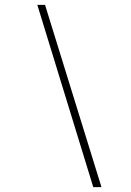

<svg xmlns="http://www.w3.org/2000/svg" viewBox="-20 -742 531 776"><path d="M356.9 14.2 130.9 -722.2H162.1L390.1 14.2Z"/></svg>

Font: PlayfairDisplay-BoldItalic
Style: Bold Italic
Weight: 700
Italic angle: -14.9847°
Designer: Claus Eggers Sørensen
Foundry: Claus Eggers Sørensen
Version: Version 1.002;PS 001.002;hotconv 1.0.70;makeotf.lib2.5.58329